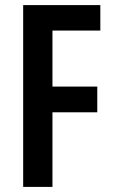

<svg xmlns="http://www.w3.org/2000/svg" viewBox="-20 -800 452 754"><path d="M186 -66V-359H362V-460H186V-680H374V-780H71V-66Z"/></svg>

Font: Noto Sans Malayalam UI ExtraCondensed SemiBold
Style: Regular
Weight: 600
Width: 2
Designer: Jelle Bosma - Monotype Design Team
Foundry: Monotype Imaging Inc.
Version: Version 2.104